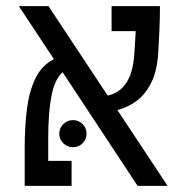

<svg xmlns="http://www.w3.org/2000/svg" viewBox="-20 -606 626 626"><path d="M428.7 0 184.1 -370.6Q157.7 -346.7 147.5 -292Q137.2 -237.3 137.2 -155.8V-81.5H213.4V0H60.5V-124.5Q60.5 -189 67.4 -247.1Q74.2 -305.2 94.7 -348.9Q115.2 -392.6 155.8 -413.1L41.5 -585.9H138.2L331.1 -294.4Q408.7 -311.5 417.5 -424.3Q418.9 -443.4 420.2 -463.6Q421.4 -483.9 422.4 -504.4H343.8V-585.9H501.5Q501.5 -547.4 499.8 -507.6Q498 -467.8 496.1 -437Q492.7 -376 473.4 -336.9Q454.1 -297.9 424.8 -276.6Q395.5 -255.4 362.8 -247.1L526.4 0ZM217.8 -126Q199.7 -126 186.5 -138.9Q173.3 -151.9 173.3 -169.9Q173.3 -188.5 186.5 -201.4Q199.7 -214.4 217.8 -214.4Q236.3 -214.4 249.3 -201.4Q262.2 -188.5 262.2 -169.9Q262.2 -151.9 249.3 -138.9Q236.3 -126 217.8 -126Z"/></svg>

Font: Cascadia Code PL SemiLight
Style: Regular
Weight: 350
Monospace: yes
Designer: Aaron Bell
Foundry: Saja Typeworks
Version: Version 2404.023; ttfautohint (v1.8.4)